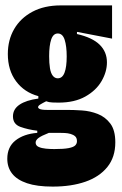

<svg xmlns="http://www.w3.org/2000/svg" viewBox="-20 -548 450 711"><path d="M175 143Q117 143 80 130.5Q43 118 25 95Q7 72 7 40Q7 -4 37.5 -28Q68 -52 118 -56V-64Q84 -68 56 -78Q28 -88 28 -117Q28 -144 52.5 -160.5Q77 -177 122 -183V-192Q70 -206 39.5 -247Q9 -288 9 -348Q9 -400 32.5 -440.5Q56 -481 100 -504.5Q144 -528 205 -528H395V-405L265 -430V-422Q322 -409 349 -382.5Q376 -356 376 -317Q376 -282 356 -247.5Q336 -213 296 -190.5Q256 -168 197 -168Q187 -168 174 -168.5Q161 -169 151 -173Q137 -166 129 -161Q121 -156 121 -151Q121 -148 125 -145.5Q129 -143 136.5 -142Q144 -141 154 -141H229Q253 -141 283.5 -139Q314 -137 342 -126Q370 -115 388.5 -90.5Q407 -66 407 -21Q407 34 377.5 70.5Q348 107 296 125Q244 143 175 143ZM181 4Q216 4 234 0.5Q252 -3 258.5 -9.5Q265 -16 265 -25Q265 -37 258.5 -43Q252 -49 241.5 -52Q231 -55 220 -55.5Q209 -56 201 -56H161Q133 -45 122.5 -37Q112 -29 112 -20Q112 -9 123 -4Q134 1 150 2.5Q166 4 181 4ZM194 -258Q211 -258 219 -279Q227 -300 227 -339Q227 -377 219.5 -400.5Q212 -424 194 -424Q177 -424 169.5 -401.5Q162 -379 162 -340Q162 -314 165 -295.5Q168 -277 175.5 -267.5Q183 -258 194 -258Z"/></svg>

Font: Bricolage Grotesque 96pt ExtraBold Condensed
Style: Regular
Weight: 800
Width: 3
Version: Version 1.001;gftools[0.9.33.dev8+g029e19f]